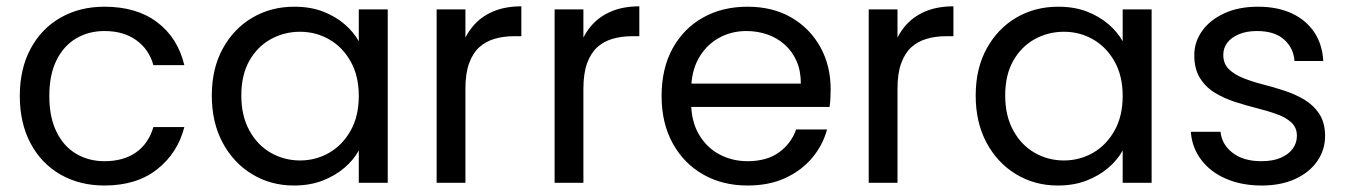

<svg xmlns="http://www.w3.org/2000/svg" viewBox="-20 -578 4260 607"><path d="M42.6 -274.5Q42.6 -360.8 76.9 -424.3Q111.1 -487.8 171.6 -522.3Q232.2 -556.8 310.2 -556.8Q412.2 -556.8 477.2 -507.5Q542.2 -458.1 562.7 -372.1H464.9Q451.2 -421.9 410.9 -450.9Q370.7 -479.9 310.2 -479.9Q260.3 -479.9 220.8 -456.6Q181.2 -433.2 158.6 -387.5Q135.9 -341.9 135.9 -274.5Q135.9 -207.4 158.6 -161.3Q181.2 -115.1 220.8 -91.8Q260.3 -68.4 310.2 -68.4Q370.7 -68.4 410.2 -96.3Q449.6 -124.1 464.9 -176.2H562.7Q542.2 -94.7 477.2 -43.1Q412.2 8.5 310.2 8.5Q232.2 8.5 171.6 -26Q111.1 -60.5 76.9 -124.4Q42.6 -188.3 42.6 -274.5Z M649.6 -276Q649.6 -361.3 684.3 -424.4Q718.9 -487.6 777.9 -522.2Q836.9 -556.8 910.4 -556.8Q961.8 -556.8 1001.4 -541.4Q1041.1 -525.9 1069.6 -501.3Q1098.1 -476.6 1114.3 -447.5V-548.3H1205.8V0H1114.3V-102.3Q1098.1 -72.4 1068.8 -47.4Q1039.6 -22.4 999.6 -6.9Q959.5 8.5 908.9 8.5Q836.1 8.5 777.1 -27.3Q718.1 -63 683.9 -126.9Q649.6 -190.8 649.6 -276ZM1114.3 -274.5Q1114.3 -338.2 1088.5 -383.8Q1062.7 -429.5 1020.5 -453.6Q978.3 -477.6 928.5 -477.6Q878.7 -477.6 836.2 -454.2Q793.8 -430.7 768.4 -386Q742.9 -341.2 742.9 -276Q742.9 -211.9 768.4 -165.5Q793.8 -119.1 836.2 -94.9Q878.7 -70.7 928.5 -70.7Q978.3 -70.7 1020.5 -94.9Q1062.7 -119.1 1088.5 -165Q1114.3 -210.9 1114.3 -274.5Z M1451.4 -297.6 1424.1 -332.7Q1424.1 -381.7 1436.8 -423.1Q1449.5 -464.4 1474.8 -494.7Q1500 -525 1538.5 -541.5Q1577 -558 1628.2 -558V-463.5H1604.1Q1571.9 -463.5 1543.7 -455.3Q1515.5 -447.1 1495 -428.5Q1474.6 -409.9 1463 -377.7Q1451.4 -345.5 1451.4 -297.6ZM1360.4 0V-548.3H1451.4V0Z M1824.4 -297.6 1797.1 -332.7Q1797.1 -381.7 1809.8 -423.1Q1822.5 -464.4 1847.8 -494.7Q1873 -525 1911.5 -541.5Q1950 -558 2001.2 -558V-463.5H1977.1Q1944.9 -463.5 1916.7 -455.3Q1888.5 -447.1 1868 -428.5Q1847.6 -409.9 1836 -377.7Q1824.4 -345.5 1824.4 -297.6ZM1733.4 0V-548.3H1824.4V0Z M2148.1 -239.9 2148.9 -313.7H2511.8Q2512 -353.8 2498.4 -384.7Q2484.8 -415.6 2460.8 -437Q2436.7 -458.5 2405.5 -469.2Q2374.4 -479.9 2339.2 -479.9Q2291.8 -479.9 2252.3 -457.8Q2212.7 -435.7 2188.8 -393.7Q2164.9 -351.7 2164.9 -290.1V-254.9Q2164.9 -195.6 2189.2 -153.7Q2213.5 -111.8 2254.1 -90.1Q2294.8 -68.4 2343 -68.4Q2405 -68.4 2443.3 -96.7Q2481.7 -124.9 2496.9 -168.6H2594.7Q2581.2 -118.9 2547.7 -79Q2514.2 -39 2462.8 -15.2Q2411.4 8.5 2343 8.5Q2264.9 8.5 2203.7 -26Q2142.4 -60.5 2107 -124.4Q2071.6 -188.3 2071.6 -274.5Q2071.6 -361.5 2106.3 -424.7Q2140.9 -487.8 2202.2 -522.3Q2263.4 -556.8 2343 -556.8Q2422.9 -556.8 2481.7 -522.7Q2540.5 -488.6 2573.3 -429.5Q2606.1 -370.5 2606.1 -295.4Q2606.1 -280.1 2605.3 -267Q2604.6 -253.9 2602.8 -239.9Z M2817.4 -297.6 2790.1 -332.7Q2790.1 -381.7 2802.8 -423.1Q2815.5 -464.4 2840.8 -494.7Q2866 -525 2904.5 -541.5Q2943 -558 2994.2 -558V-463.5H2970.1Q2937.9 -463.5 2909.7 -455.3Q2881.5 -447.1 2861 -428.5Q2840.6 -409.9 2829 -377.7Q2817.4 -345.5 2817.4 -297.6ZM2726.4 0V-548.3H2817.4V0Z M3064.6 -276Q3064.6 -361.3 3099.3 -424.4Q3133.9 -487.6 3192.9 -522.2Q3251.9 -556.8 3325.4 -556.8Q3376.8 -556.8 3416.4 -541.4Q3456.1 -525.9 3484.6 -501.3Q3513.1 -476.6 3529.3 -447.5V-548.3H3620.8V0H3529.3V-102.3Q3513.1 -72.4 3483.8 -47.4Q3454.6 -22.4 3414.6 -6.9Q3374.5 8.5 3323.9 8.5Q3251.1 8.5 3192.1 -27.3Q3133.1 -63 3098.9 -126.9Q3064.6 -190.8 3064.6 -276ZM3529.3 -274.5Q3529.3 -338.2 3503.5 -383.8Q3477.7 -429.5 3435.5 -453.6Q3393.3 -477.6 3343.5 -477.6Q3293.7 -477.6 3251.2 -454.2Q3208.8 -430.7 3183.4 -386Q3157.9 -341.2 3157.9 -276Q3157.9 -211.9 3183.4 -165.5Q3208.8 -119.1 3251.2 -94.9Q3293.7 -70.7 3343.5 -70.7Q3393.3 -70.7 3435.5 -94.9Q3477.7 -119.1 3503.5 -165Q3529.3 -210.9 3529.3 -274.5Z M3969.1 8.5Q3905.3 8.5 3855.9 -12.9Q3806.5 -34.3 3777.5 -72.9Q3748.4 -111.4 3744.7 -161.4H3838.7Q3842.5 -121.5 3876.6 -95Q3910.8 -68.4 3967.8 -68.4Q4004 -68.4 4028.9 -79.1Q4053.9 -89.8 4067 -108Q4080.1 -126.2 4080.1 -148.6Q4080.1 -174.8 4062.3 -191Q4044.6 -207.2 4015.7 -217.4Q3986.9 -227.7 3952.4 -236.3Q3917.9 -244.9 3883.4 -256.2Q3848.9 -267.4 3820 -285.2Q3791.2 -302.9 3773.4 -331.6Q3755.7 -360.2 3755.7 -403.7Q3755.7 -445.7 3780.7 -480.5Q3805.7 -515.3 3850.9 -536.1Q3896.1 -556.8 3957.1 -556.8Q4017.9 -556.8 4063.1 -536.1Q4108.3 -515.3 4134.4 -477Q4160.5 -438.7 4163.5 -385.2H4072.5Q4069.5 -426.3 4039.5 -453.1Q4009.4 -479.9 3954.1 -479.9Q3920.9 -479.9 3896.9 -469.8Q3872.8 -459.7 3860.1 -443.1Q3847.4 -426.4 3847.4 -404.4Q3847.4 -376.5 3864.8 -359.5Q3882.2 -342.4 3910.3 -331.2Q3938.4 -319.9 3972.4 -311.2Q4006.4 -302.5 4040.5 -291.3Q4074.6 -280.2 4103.5 -263Q4132.3 -245.9 4150.4 -218.8Q4168.6 -191.6 4169.3 -149.4Q4169.3 -104.6 4144.7 -68.8Q4120 -33 4074.9 -12.3Q4029.7 8.5 3969.1 8.5Z"/></svg>

Font: Poppins Variable
Style: Regular
Weight: 100
Designer: Jonny Pinhorn
Foundry: Indian Type Foundry
Version: Version 6.000